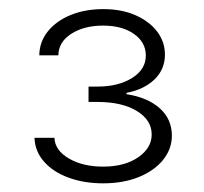

<svg xmlns="http://www.w3.org/2000/svg" viewBox="-20 -852 459 432"><path d="M211.9 -439.5Q168.9 -439.5 134 -452.4Q99.1 -465.3 78.9 -488.5Q58.6 -511.7 57.6 -542H102.5Q103.5 -513.7 135 -495.4Q166.5 -477.1 211.9 -477.1Q260.3 -477.1 290.8 -498Q321.3 -519 321.3 -549.3Q321.3 -582 287.8 -602.3Q254.4 -622.6 199.7 -622.6H179.2V-657.2H199.7Q246.1 -657.2 277.1 -676.5Q308.1 -695.8 308.1 -727.1Q308.1 -756.8 281.5 -775.6Q254.9 -794.4 211.9 -794.4Q169.4 -794.4 140.6 -776.1Q111.8 -757.8 111.3 -727.5H68.4Q68.8 -758.3 87.9 -781.7Q106.9 -805.2 139.4 -818.4Q171.9 -831.5 212.4 -831.5Q253.9 -831.5 285.2 -817.6Q316.4 -803.7 333.7 -780.8Q351.1 -757.8 351.1 -729Q351.1 -695.8 327.4 -673.1Q303.7 -650.4 264.6 -643.1V-640.1Q312 -632.8 339.4 -608.4Q366.7 -584 366.7 -546.9Q366.7 -516.6 346.9 -492.2Q327.1 -467.8 292.2 -453.6Q257.3 -439.5 211.9 -439.5Z"/></svg>

Font: Inter ExtraLight
Style: Regular
Weight: 250
Designer: Rasmus Andersson
Foundry: rsms
Version: Version 4.001;git-66647c0bb